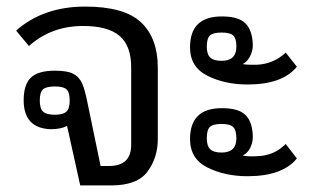

<svg xmlns="http://www.w3.org/2000/svg" viewBox="-20 -564 962 584"><path d="M184 -181Q165 -171 134 -171Q52 -174 52 -259Q52 -307 74 -328Q96 -349 147 -349Q184 -349 202 -340Q220 -331 229 -312Q238 -293 246 -252L286 -59H310Q345 -59 362 -75Q379 -91 379 -124V-359Q379 -425 343.5 -455Q308 -485 233 -485Q136 -485 68 -424L29 -471Q112 -544 239 -544Q358 -544 409 -496Q460 -448 460 -358V-141Q460 -85 429 -42.5Q398 0 318 0H224ZM192 -258Q192 -283 182.5 -292Q173 -301 147 -301Q120 -301 110.5 -292Q101 -283 101 -258Q101 -234 111 -224.5Q121 -215 147 -215Q172 -215 182 -224.5Q192 -234 192 -258Z M558 -420Q558 -467 582 -490.5Q606 -514 655 -514Q706 -514 727 -492.5Q748 -471 749 -427Q749 -409 740.5 -392.5Q732 -376 718 -369Q729 -367 743.5 -367Q758 -367 762 -367Q813 -370 849 -404L883 -361Q839 -307 733 -307Q664 -307 611 -333.5Q558 -360 558 -420ZM699 -422Q699 -447 689.5 -456Q680 -465 654 -465Q628 -465 618.5 -456Q609 -447 609 -422Q609 -399 619.5 -389Q630 -379 654 -379Q699 -379 699 -422ZM558 -141Q558 -188 582 -211.5Q606 -235 655 -235Q706 -235 727 -214Q748 -193 749 -149Q749 -130 741 -114Q733 -98 718 -91Q736 -87 762 -89Q813 -90 849 -126L883 -82Q839 -28 733 -28Q664 -28 611 -54.5Q558 -81 558 -141ZM699 -143Q699 -168 689.5 -177.5Q680 -187 654 -187Q628 -187 618.5 -178Q609 -169 609 -143Q609 -120 619.5 -110Q630 -100 654 -100Q699 -100 699 -143Z"/></svg>

Font: Pridi Light
Style: Regular
Weight: 300
Designer: Katatrad Team
Foundry: CadsonDemak
Version: Version 1.003